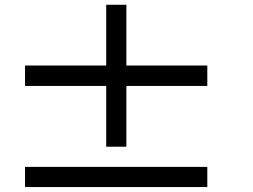

<svg xmlns="http://www.w3.org/2000/svg" viewBox="-20 -796 1040 790"><path d="M83 -442.4V-526.4H417V-776.4H500V-526.4H833V-442.4H500V-192.4H417V-442.4ZM83 -26.4V-109.4H833V-26.4Z"/></svg>

Font: KH Dot kagurazaka 12
Style: Regular
Weight: 400
Designer: Original version for X68000 by Keitarou Hiraki (http://hp.vector.co.jp/authors/VA000874/) / TrueType conversion by Homem
Version: Version 1.00.20150527